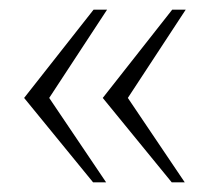

<svg xmlns="http://www.w3.org/2000/svg" viewBox="-20 -454 450 398"><path d="M336 -76 193 -251 337 -434H365L245 -251L363 -76ZM173 -76 30 -251 174 -434H202L82 -251L200 -76Z"/></svg>

Font: Public Sans Thin Thin
Style: Regular
Weight: 250
Version: Version 2.001